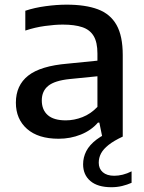

<svg xmlns="http://www.w3.org/2000/svg" viewBox="-20 -572 604 804"><path d="M225.5 9Q140 9 93.2 -32.2Q46.5 -73.5 46.5 -142Q46.5 -214.5 98 -255.2Q149.5 -296 263.5 -305.5L413 -320.5L422 -256L272 -241Q209 -234.5 182 -212.5Q155 -190.5 155 -151.5Q155 -112 180 -90Q205 -68 255.5 -68Q290.5 -68 325.2 -81.5Q360 -95 388 -124.5V-348Q388 -395 372.2 -421.2Q356.5 -447.5 324.5 -458.2Q292.5 -469 243 -469Q210 -469 168.2 -463.2Q126.5 -457.5 86 -444V-527Q125 -540 171.5 -546.2Q218 -552.5 259 -552.5Q338 -552.5 390 -533Q442 -513.5 468 -467.5Q494 -421.5 494 -341.5V0L409 5L396 -58.5H390Q362 -26 318.5 -8.5Q275 9 225.5 9ZM446.5 212Q389 212 358.5 186Q328 160 328 116Q328 87 341.2 61Q354.5 35 384.5 12.2Q414.5 -10.5 464 -30L494 0Q456.5 17.5 434.8 34.8Q413 52 403.2 70.2Q393.5 88.5 393.5 109.5Q393.5 134.5 410.5 149.2Q427.5 164 458.5 164Q475.5 164 493.8 159.5Q512 155 531 145.5V193.5Q513 201.5 491.5 206.8Q470 212 446.5 212Z"/></svg>

Font: Encode Sans SemiExpanded Medium
Style: Regular
Weight: 500
Width: 6
Designer: Multiple Designers
Foundry: Impallari Type
Version: Version 3.002